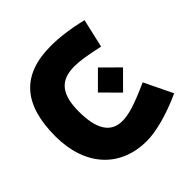

<svg xmlns="http://www.w3.org/2000/svg" viewBox="-139 -649 1092 1092"><g transform="rotate(45 406.5 -103.5)"><path d="M400.9 -125 502.4 -226.1 400.9 -327.1 300.3 -226.1ZM540 -346.2C596.2 -220.7 614.3 -161.1 614.3 -108.9C614.3 -17.6 543.5 28.3 401.4 28.3C262.2 28.3 200.7 -21.5 200.7 -135.3C200.7 -155.3 202.6 -179.2 206.5 -206.1C210.4 -232.9 217.8 -271.5 229 -322.8L56.2 -362.3C34.2 -272.9 23.9 -191.9 23.9 -123C23.9 109.4 148.4 222.2 406.2 222.2C643.1 222.2 793 86.9 793 -127C793 -202.6 764.2 -311.5 710.9 -428.7Z"/></g></svg>

Font: Estedad Black
Style: Regular
Weight: 900
Designer: Amin Abedi
Version: Version 7.3